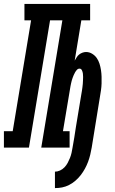

<svg xmlns="http://www.w3.org/2000/svg" viewBox="-66 -755 586 982"><path d="M215 207V123Q228 123 241 117Q254 111 264 100.5Q274 90 280.5 77.5Q287 65 292 52.5Q297 40 300 26.5Q303 13 305 0Q310 -26 314 -52Q318 -78 322 -104L350 -273Q352 -282 353 -290.5Q354 -299 355.5 -308Q357 -317 357.5 -326Q358 -335 358.5 -344Q359 -353 359 -361.5Q359 -370 358 -378.5Q357 -387 353 -395.5Q349 -404 341 -404Q333 -404 327.5 -398Q322 -392 318 -385Q314 -378 311 -371Q308 -364 305.5 -357Q303 -350 301 -343Q299 -336 297.5 -328.5Q296 -321 294.5 -314Q293 -307 292 -299L256 -84H290V0H145L253 -651H190L82 0H-46V-84H-1L93 -651H59V-735H395V-651H350L316 -445Q321 -453 326 -461.5Q331 -470 338.5 -476Q346 -482 355.5 -485.5Q365 -489 374 -489Q391 -489 405.5 -480Q420 -471 429 -458Q438 -445 443 -429Q448 -413 450.5 -396.5Q453 -380 453.5 -362.5Q454 -345 453.5 -328Q453 -311 450.5 -293.5Q448 -276 445 -259L403 0Q400 18 395.5 36.5Q391 55 384.5 72.5Q378 90 368.5 107.5Q359 125 347 140.5Q335 156 320 169Q305 182 287.5 191Q270 200 252 203.5Q234 207 215 207Z"/></svg>

Font: Iosevka Slab Semibold Oblique
Style: Regular
Weight: 600
Italic angle: -9°
Monospace: yes
Designer: Belleve Invis
Foundry: Belleve Invis
Version: Version 11.1.1; ttfautohint (v1.8.3)